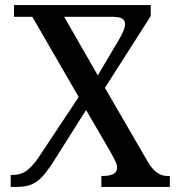

<svg xmlns="http://www.w3.org/2000/svg" viewBox="-20 -734 697 754"><path d="M22 0V-47H31Q61 -47 83.5 -63Q106 -79 131 -115L289 -353L107 -668H35V-714H572V-671L392 -389L562 -96Q580 -67 598.5 -55Q617 -43 636 -43H647V0H378V-43H383Q440 -43 440 -75Q440 -86 434 -99Q428 -112 409 -146L318 -302L198 -112Q173 -72 152.5 -47.5Q132 -23 108 -11.5Q84 0 48 0ZM364 -438 447 -578Q457 -595 464 -611Q471 -627 471 -639Q471 -655 459 -661.5Q447 -668 421 -668H232Z"/></svg>

Font: Noto Serif Georgian SemiCondensed Medium
Style: Regular
Weight: 500
Width: 4
Designer: Monotype Design Team, Akaki Razmadze
Foundry: Google LLC
Version: Version 2.003; ttfautohint (v1.8.4.7-5d5b)